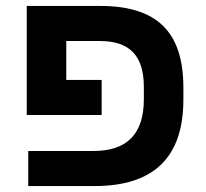

<svg xmlns="http://www.w3.org/2000/svg" viewBox="-20 -626 692 646"><path d="M464 -333V-292C464 -176 408 -118 295 -118H75V0H298C498 0 597 -97 597 -291V-331C597 -519 508 -606 317 -606H70V-239H322V-357H203V-488H316C418 -488 464 -437 464 -333Z"/></svg>

Font: Noto Sans Hebrew Droid
Style: Bold
Weight: 700
Designer: Monotype Design Team
Foundry: Monotype Imaging Inc.
Version: Version 1.100